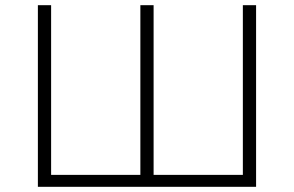

<svg xmlns="http://www.w3.org/2000/svg" viewBox="-20 -720 1133 740"><path d="M967 -700V0H126V-700H177V-46H521V-700H572V-46H916V-700Z"/></svg>

Font: Montserrat Atlas Light
Style: Regular
Weight: 300
Designer: Julieta Ulanovsky
Foundry: Julieta Ulanovsky
Version: Version 7.200